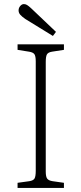

<svg xmlns="http://www.w3.org/2000/svg" viewBox="-20 -920 399 940"><path d="M66 0V-25L124 -33Q143 -36 149 -46Q155 -56 155 -84V-620Q155 -645 148.5 -654.5Q142 -664 122 -667L66 -676V-703H293V-676L235 -667Q216 -664 210 -654Q204 -644 204 -617V-80Q204 -55 211 -45.5Q218 -36 237 -33L293 -25V0ZM239 -744 104 -827Q88 -838 79.5 -847.5Q71 -857 71 -869Q71 -881 79 -890.5Q87 -900 97 -900Q105 -900 112.5 -895.5Q120 -891 133 -879L254 -764Z"/></svg>

Font: Literata 18pt ExtraLight
Style: Regular
Weight: 250
Designer: Latin by Veronika Burian and Jose Scaglione. Greek by Irene Vlachou. Cyrillic by Vera Evstafieva.
Foundry: TypeTogether
Version: Version 3.103;gftools[0.9.29]